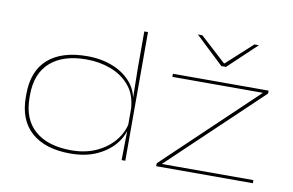

<svg xmlns="http://www.w3.org/2000/svg" viewBox="-74 -828 1483 973"><g transform="rotate(10 667.0 -341.0)"><path d="M338 12.5Q208.5 12.5 137.8 -50Q67 -112.5 67 -230.5V-245Q67 -365 137.5 -426.8Q208 -488.5 339 -488.5Q413 -488.5 473.8 -463.5Q534.5 -438.5 570.8 -391.8Q607 -345 607 -278.5H614L602.5 -265Q598 -337 559.5 -382.5Q521 -428 462.2 -449.8Q403.5 -471.5 337 -471.5Q218 -471.5 152 -413.5Q86 -355.5 86 -244V-231.5Q86 -120.5 152.5 -62.5Q219 -4.5 340.5 -4.5Q412 -4.5 468.8 -30.5Q525.5 -56.5 561.5 -100.8Q597.5 -145 606 -199.5L614 -185H609.5Q605 -134 571 -89Q537 -44 477.8 -15.8Q418.5 12.5 338 12.5ZM600.5 0 603 -164 602.5 -171V-305.5L603 -315L600.5 -476V-662H619.5V0ZM1276 -16V0H778.5V-15L1246.5 -460H780.5V-476H1273V-461L804.5 -16ZM1015.5 -557 871.5 -693V-694H893.5L1026 -573H1029L1161.5 -694H1183.5V-693L1039.5 -557Z"/></g></svg>

Font: Anek Latin Expanded Thin
Style: Regular
Weight: 250
Width: 7
Designer: Yesha Goshar
Foundry: Ek Type
Version: Version 1.003